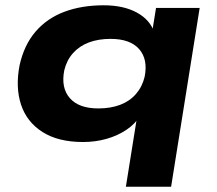

<svg xmlns="http://www.w3.org/2000/svg" viewBox="-20 -526 819 726"><path d="M456 180 499 -89H510Q492 -58 458.5 -35.5Q425 -13 383 -1Q341 11 294 11Q200 11 140.5 -27Q81 -65 59.5 -130.5Q38 -196 54 -279Q71 -356 114.5 -406.5Q158 -457 223.5 -481.5Q289 -506 372 -506Q447 -506 497.5 -478.5Q548 -451 564 -402L555 -403L570 -496H735L627 180ZM352 -116Q398 -116 434 -129.5Q470 -143 494 -170.5Q518 -198 527 -236Q540 -302 506 -340.5Q472 -379 398 -379Q352 -379 316 -365.5Q280 -352 256 -325Q232 -298 223 -260Q210 -194 244 -155Q278 -116 352 -116Z"/></svg>

Font: Nunito Sans 10pt Expanded ExtraBold
Style: Italic
Weight: 800
Width: 7
Italic angle: -9°
Designer: Vernon Adams
Foundry: Vernon Adams
Version: Version 3.101;gftools[0.9.27]